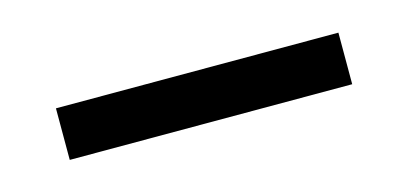

<svg xmlns="http://www.w3.org/2000/svg" viewBox="-25 -884 426 200"><g transform="rotate(-15 187.5 -784.0)"><path d="M35.2 -755.9V-811.5H339.8V-755.9Z"/></g></svg>

Font: Reddit Sans Condensed
Style: Regular
Weight: 400
Designer: Stephen Hutchings
Foundry: Reddit
Version: Version 1.014